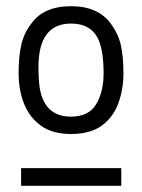

<svg xmlns="http://www.w3.org/2000/svg" viewBox="-20 -811 458 619"><path d="M209 -379Q150 -379 113 -405Q76 -431 58 -475.5Q40 -520 40 -575Q40 -628 48.5 -666Q57 -704 81 -735Q121 -791 209 -791Q296 -791 337 -735Q362 -701 370 -664Q378 -627 378 -575Q378 -523 361.5 -478Q345 -433 308 -406Q271 -379 209 -379ZM209 -435Q266 -435 290 -475Q314 -515 314 -575Q314 -662 289 -698.5Q264 -735 209 -735Q104 -735 104 -595Q104 -555 108 -528Q123 -435 209 -435ZM371 -212H48V-269H371Z"/></svg>

Font: Tanohe Sans
Style: Regular
Weight: 400
Designer: Village Type and Design LLC & Cristiano Sobral
Foundry: Cooper Hewitt Smithsonian Design Museum
Version: Version 1.00;September 29, 2021;FontCreator 13.0.0.2655 64-b